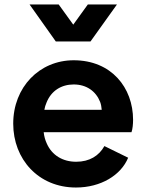

<svg xmlns="http://www.w3.org/2000/svg" viewBox="-20 -825 652 857"><path d="M384 -640 502 -805H372L307 -715L242 -805H112L229 -640ZM319 12C430 12 520 -43 552 -121L446 -173C422 -130 380 -103 320 -103C260 -103 212 -132 189 -184C182 -199 177 -216 175 -235H567C572 -250 574 -271 574 -290C574 -434 477 -556 309 -556C156 -556 39 -436 39 -273C39 -115 151 12 319 12ZM178 -335C180 -346 183 -357 188 -368C209 -420 254 -448 309 -448C366 -448 408 -418 427 -370C431 -359 433 -348 434 -335Z"/></svg>

Font: Plus Jakarta Sans
Style: Bold
Weight: 700
Designer: Gumpita Rahayu
Foundry: Tokotype
Version: Version 2.071;gftools[0.9.30]